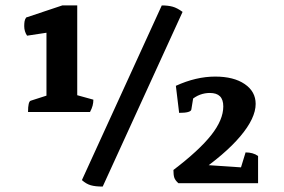

<svg xmlns="http://www.w3.org/2000/svg" viewBox="-20 -675 1047 707"><path d="M83.2 -262.5Q83.2 -301.3 93.2 -304.2L164.4 -327.1L151.1 -304.1V-611.7L166.8 -556.8L79.7 -543.6Q74.5 -551.3 71.9 -560Q69.2 -568.6 69.2 -578.8Q69.2 -588.4 70.4 -596.1Q71.6 -603.8 76.4 -610.6L209.3 -655H264.4V-307L245.5 -329.6L323.8 -308Q323.8 -296.6 321 -286Q318.3 -275.4 311.4 -262.5ZM358.2 12Q330.7 12 314 7.1Q297.4 2.3 281.6 -11.8L575.7 -655Q598.9 -655 615.6 -650.4Q632.3 -645.8 652.3 -631.2ZM636.8 -0.5Q625 -11.1 621.8 -20.9Q618.6 -30.7 618.6 -49.1Q713.6 -121.5 757.9 -177.7Q802.2 -233.9 802.2 -283Q802.2 -308.3 789.9 -320.5Q777.7 -332.7 752.4 -332.7Q734.2 -332.7 716.5 -326.2Q698.8 -319.6 682.7 -305.4L693.1 -324.1L684.6 -271.8Q682.7 -259.4 639.6 -259.4L627.6 -359Q701.8 -393 772.4 -393Q840.7 -393 881 -365.5Q921.4 -338 921.4 -292.4Q921.4 -240.1 865.1 -173.3Q808.9 -106.5 700.7 -32.4L680.8 -71.3L896.2 -56.8L864 -47.6L884.3 -113.8Q897.7 -113.8 909.3 -110.6Q920.9 -107.4 930.3 -100.6V-0.5Z"/></svg>

Font: Pitagon Serif
Style: Regular
Weight: 400
Designer: Travis Tran
Foundry: Pitagon
Version: Version 1.000;gftools[0.9.26]